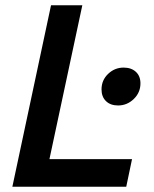

<svg xmlns="http://www.w3.org/2000/svg" viewBox="-20 -710 587 730"><path d="M27 0 174 -690H293L168 -105H482L460 0ZM366 -370Q366 -405 391 -429Q416 -453 450 -453Q479 -453 496.5 -437Q514 -421 514 -393Q514 -358 488.5 -333.5Q463 -309 429 -309Q400 -309 383 -325.5Q366 -342 366 -370Z"/></svg>

Font: Radio Canada Medium
Style: Italic
Weight: 500
Italic angle: -12°
Designer: Charles Daoud, Etienne Aubert Bonn, Alexandre Saumier Demers, Jacques Le Bailly
Foundry: Radio-Canada
Version: Version 2.104; ttfautohint (v1.8.4.7-5d5b);gftools[0.9.28.de